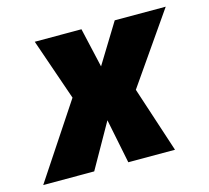

<svg xmlns="http://www.w3.org/2000/svg" viewBox="-128 -598 752 691"><g transform="rotate(-15 248.0 -253.0)"><path d="M-48 0 158 -311 161 -202 56 -506H230L266 -348H257L354 -506H544L333 -202L343 -305L443 0H269L235 -168H237L142 0Z"/></g></svg>

Font: Nunito Sans 7pt Condensed Black
Style: Italic
Weight: 900
Width: 3
Italic angle: -9°
Designer: Vernon Adams
Foundry: Vernon Adams
Version: Version 3.101;gftools[0.9.27]